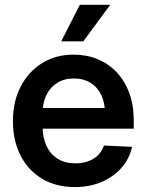

<svg xmlns="http://www.w3.org/2000/svg" viewBox="-20 -758 602 790"><path d="M288.1 11.7Q210 11.7 152.6 -22.9Q95.2 -57.6 64.2 -118.9Q33.2 -180.2 33.2 -259.8Q33.2 -339.8 64.9 -401.4Q96.7 -462.9 152.8 -498Q209 -533.2 282.2 -533.2Q336.9 -533.2 382.1 -514.4Q427.2 -495.6 460.4 -460.2Q493.7 -424.8 512 -375Q530.3 -325.2 530.3 -263.2V-228.5H85V-313.5H467.8L412.1 -290Q412.1 -334.5 396.7 -366.9Q381.3 -399.4 352.5 -417.2Q323.7 -435.1 283.7 -435.1Q244.1 -435.1 215.3 -417Q186.5 -398.9 170.9 -366.9Q155.3 -335 155.3 -292V-237.3Q155.3 -191.4 171.4 -157.2Q187.5 -123 217.8 -104.5Q248 -85.9 290.5 -85.9Q320.8 -85.9 344.5 -95Q368.2 -104 384.3 -120.6Q400.4 -137.2 407.7 -159.2L523.4 -153.8Q512.7 -105 480 -67.6Q447.3 -30.3 397.9 -9.3Q348.6 11.7 288.1 11.7ZM231.9 -587.9 308.6 -738.3H433.6L322.8 -587.9Z"/></svg>

Font: Inter 28pt SemiBold
Style: Regular
Weight: 600
Designer: Rasmus Andersson
Foundry: rsms
Version: Version 4.001;git-66647c0bb